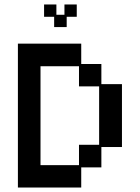

<svg xmlns="http://www.w3.org/2000/svg" viewBox="-20 -826 626 858"><path d="M60 12V-631H343V-540H433V-450H525V-169H433V-78H343V12ZM161 -88H333V-179H423V-440H333V-530H161ZM222 -705V-751H177V-806H232V-760H268V-806H323V-751H278V-705Z"/></svg>

Font: Pixelify Sans
Style: Regular
Weight: 400
Designer: Stefie Justprince
Foundry: Typecalism Foundryline
Version: Version 1.000;February 13, 2025;FontCreator 15.0.0.3015 64-b